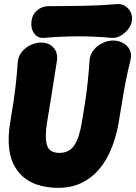

<svg xmlns="http://www.w3.org/2000/svg" viewBox="-20 -895 665 938"><path d="M181 -687Q220 -687 242 -661.5Q264 -636 258 -597Q249 -539 241.5 -493Q234 -447 227 -401.5Q220 -356 210 -298Q198 -224 209.5 -186Q221 -148 270 -148Q319 -148 343.5 -186Q368 -224 380 -298Q390 -356 397 -403.5Q404 -451 409 -499Q414 -547 418 -604Q421 -631 438.5 -652Q456 -673 481.5 -685Q507 -697 533 -697Q559 -697 581 -685Q603 -673 613.5 -652Q624 -631 618 -604Q604 -547 594.5 -499Q585 -451 577.5 -403.5Q570 -356 560 -298Q543 -198 502.5 -124Q462 -50 396.5 -11Q331 28 241 22Q117 14 61 -67Q5 -148 30 -298Q40 -356 46.5 -401Q53 -446 58 -491.5Q63 -537 67 -594Q70 -621 87 -642Q104 -663 129.5 -675Q155 -687 181 -687ZM624 -792Q621 -771 605.5 -751.5Q590 -732 568.5 -720Q547 -708 525 -710Q362 -725 197 -710Q164 -707 146.5 -732.5Q129 -758 134 -792V-793Q138 -825 162 -845Q186 -865 218 -865Q302 -865 385.5 -866.5Q469 -868 552 -875Q574 -877 592 -865Q610 -853 619 -834Q628 -815 624 -793Z"/></svg>

Font: Winky Sans ExtraBold
Style: Italic
Weight: 800
Italic angle: -8.97852°
Designer: Simon Atzbach
Foundry: typofactur
Version: Version 1.205